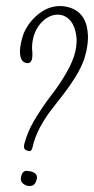

<svg xmlns="http://www.w3.org/2000/svg" viewBox="-20 -646 311 634"><path d="M258.3 -451.7Q247.6 -421.4 228.5 -390.9Q209.5 -360.4 189.7 -335Q169.9 -309.6 150.1 -284.2Q130.4 -258.8 114 -229Q97.7 -199.2 89.8 -169.4Q89.4 -168 88.6 -164.6Q87.9 -161.1 87.4 -159.7Q86.9 -158.2 86.2 -155.8Q85.4 -153.3 84.7 -152.1Q84 -150.9 82.8 -149.4Q81.5 -147.9 80.1 -147.5Q78.6 -147 76.7 -147Q73.7 -147 65.9 -150.4Q59.1 -153.8 59.1 -162.1Q58.6 -168 66.9 -192.4Q77.6 -224.6 102.8 -264.4Q127.9 -304.2 152.1 -335.2Q176.3 -366.2 199 -405.3Q221.7 -444.3 229 -477.1Q233.4 -497.1 232.9 -516.1V-520Q231 -535.6 229 -543Q222.2 -570.3 206.5 -584Q190.9 -597.7 170.9 -597.7Q144.5 -597.7 121.1 -575.9Q97.7 -554.2 89.4 -519Q85.4 -501 85.9 -484.4Q85.9 -481 86.9 -473.1V-466.8Q86.9 -456.5 85.9 -451.7Q82.5 -437.5 71.3 -437.5Q68.4 -437.5 63 -439Q51.8 -442.9 47.9 -458Q45.9 -466.8 45.9 -472.2Q45.4 -487.8 50.3 -508.3Q55.2 -530.8 62.5 -544.9Q80.6 -580.1 111.6 -603Q142.6 -626 178.2 -626Q199.2 -626 219.2 -617.7Q255.4 -602.1 266.1 -560.5Q269.5 -545.4 270.5 -528.8Q271 -503.4 264.6 -474.6Q260.3 -457.5 258.3 -451.7ZM67.9 -82Q97.7 -79.6 101.6 -64.9Q102.1 -63.5 102.1 -60.5Q102.1 -52.7 97.2 -43Q91.8 -31.7 77.6 -31.7Q68.4 -31.7 60.1 -36.9Q51.8 -42 49.8 -48.8Q47.9 -54.7 49.8 -64Q54.2 -81.5 67.9 -82Z"/></svg>

Font: Sintesa 4
Style: 4
Weight: 400
Version: Version 001.000